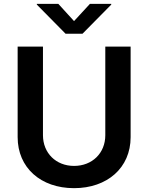

<svg xmlns="http://www.w3.org/2000/svg" viewBox="-20 -971 773 1001"><path d="M529 -728V-266C529 -173 461 -106 366 -106C272 -106 204 -173 204 -266V-728H72V-256C72 -97 192 10 366 10C539 10 661 -96 661 -256V-728ZM172 -947 322 -795H410L560 -947V-951H449L366 -861L284 -951H172Z"/></svg>

Font: Wafeq Semi Bold
Style: Regular
Weight: 600
Designer: Rasmus Andersson & Azza Alameddine
Foundry: Google & TypeTogether
Version: Version 3.000;January 28, 2025;FontCreator 15.0.0.3014 64-bi